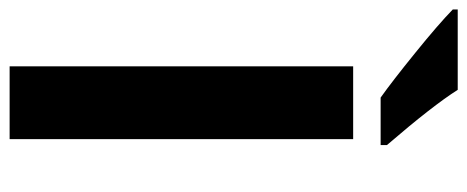

<svg xmlns="http://www.w3.org/2000/svg" viewBox="-334 -665 971 399"><g transform="rotate(90 151.5 -465.5)"><path d="M241.2 0H89.8V-713.9H241.2ZM-28.3 -931.2H138.7Q171.4 -879.4 253.4 -784.2V-771H154.8Q121.1 -794.9 62 -842.8Q2.9 -890.6 -28.3 -920.9Z"/></g></svg>

Font: OpenSansHebrew-Bold
Style: Bold
Weight: 700
Foundry: Ascender Corporation, Yanek Iontef
Version: Version 2.001;PS 002.001;hotconv 1.0.70;makeotf.lib2.5.58329